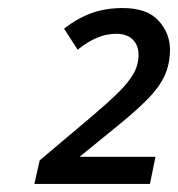

<svg xmlns="http://www.w3.org/2000/svg" viewBox="-20 -873 442 477"><path d="M65.4 -416 78.6 -474.6 209.5 -585Q248 -617.7 273.4 -642.6Q298.8 -667.5 311.5 -689.7Q324.2 -711.9 324.2 -736.3Q324.2 -760.7 309.6 -774.9Q294.9 -789.1 269 -789.1Q244.6 -789.1 221.2 -779.3Q197.8 -769.5 172.9 -749.5L139.2 -801.8Q171.4 -827.1 206.5 -840.1Q241.7 -853 284.7 -853Q345.7 -853 374 -821.5Q402.3 -790 402.3 -750Q402.3 -714.4 389.2 -685.5Q376 -656.7 347.4 -627.4Q318.8 -598.1 272.9 -561L177.7 -483.4H366.2L352.5 -416Z"/></svg>

Font: Open Sans Medium
Style: Italic
Weight: 500
Italic angle: -12°
Designer: Monotype Design Team
Foundry: Monotype Imaging Inc.
Version: Version 3.000